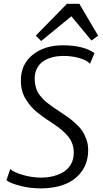

<svg xmlns="http://www.w3.org/2000/svg" viewBox="-20 -997 550 1024"><path d="M199.7 -778.3 170.9 -807.1 336.9 -976.6H403.3L503.4 -806.6L467.8 -780.8L360.8 -910.2ZM14.2 -35.6 34.7 -95.7Q49.8 -79.6 99.4 -64.7Q148.9 -49.8 198.7 -49.8Q233.4 -49.8 264.2 -57.6Q294.9 -65.4 319.8 -80.8Q344.7 -96.2 359.1 -122.3Q373.5 -148.4 373.5 -182.6Q373.5 -231 345 -267.3Q316.4 -303.7 254.9 -343.3Q231.4 -358.4 217.3 -368.4Q203.1 -378.4 181.4 -395.5Q159.7 -412.6 146.2 -428.5Q132.8 -444.3 119.1 -465.3Q105.5 -486.3 98.6 -510.5Q91.8 -534.7 91.3 -562Q89.4 -651.4 152.6 -703.4Q215.8 -755.4 314.9 -755.4Q425.3 -755.4 483.9 -713.9L460.4 -657.2Q440.4 -677.2 401.1 -688Q361.8 -698.7 319.8 -698.7Q299.8 -698.7 280.8 -696Q261.7 -693.4 240.5 -685.5Q219.2 -677.7 203.4 -665Q187.5 -652.3 176.8 -630.9Q166 -609.4 165 -581.1Q164.6 -562.5 168 -545.7Q171.4 -528.8 176.3 -515.9Q181.2 -502.9 191.9 -489.3Q202.6 -475.6 211.4 -466.6Q220.2 -457.5 237.3 -444.6Q254.4 -431.6 265.6 -423.8Q276.9 -416 298.3 -401.9Q325.7 -383.8 341.3 -372.8Q356.9 -361.8 380.4 -341.1Q403.8 -320.3 416.7 -301.8Q429.7 -283.2 439.7 -256.6Q449.7 -230 450.2 -200.7Q451.2 -133.8 418 -85.9Q384.8 -38.1 327.9 -15.1Q271 7.8 197.3 7.8Q139.6 7.8 86.2 -6.3Q32.7 -20.5 14.2 -35.6Z"/></svg>

Font: HaufeMerriweatherSansLt
Style: Italic
Weight: 300
Designer: Eben Sorkin ( eben@eyebytes.com )
Foundry: Eben Sorkin
Version: Version 1.56